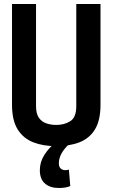

<svg xmlns="http://www.w3.org/2000/svg" viewBox="-20 -720 562 959"><path d="M40 -197V-700H160V-190Q160 -152 174 -132Q188 -112 211 -104Q234 -96 261 -96Q302 -96 331.5 -115Q361 -134 361 -190V-700H482V-197Q482 -119 454.5 -74Q427 -29 377.5 -9.5Q328 10 260 10Q195 10 145.5 -9.5Q96 -29 68 -74Q40 -119 40 -197ZM274 219Q231 219 205 197Q179 175 179 130Q179 89 202 53Q225 17 261 -11L326 -1Q274 47 274 95Q274 114 283.5 122Q293 130 306 130Q317 130 324 127L331 209Q310 219 274 219Z"/></svg>

Font: Georama Semi Condensed SemiBold
Style: Regular
Weight: 600
Width: 4
Designer: Jean-Baptiste Levee
Foundry: Production Type
Version: Version 1.000